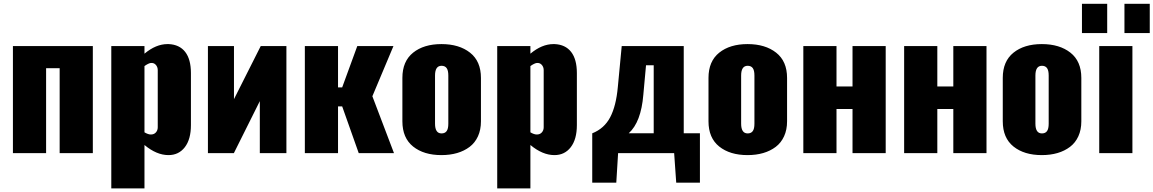

<svg xmlns="http://www.w3.org/2000/svg" viewBox="-20 -827 6230 1037"><path d="M49.8 0V-578.1H481.4V0H302.2V-458.5H229V0Z M793.9 -100.6Q811 -100.1 821.5 -111.3Q832 -122.6 832 -139.6V-448.2Q832 -465.3 821.3 -477.1Q810.5 -488.8 793.9 -486.8Q781.2 -484.9 760.3 -470.2V-112.3Q780.3 -100.6 793.9 -100.6ZM581.1 190.4V-578.1H760.3V-537.1Q822.3 -588.9 884.8 -588.9Q887.7 -588.9 890.6 -588.9Q949.2 -586.4 980.2 -546.6Q1011.2 -506.8 1011.2 -432.1V-151.4Q1011.2 -74.7 978.3 -32Q945.3 10.7 890.1 10.7Q825.7 10.7 760.3 -43.9V190.4Z M1103 0V-578.1H1243.7V-291.5L1388.2 -578.1H1526.9V0H1383.3V-280.8L1243.2 0Z M1626.5 0V-578.1H1805.7V-355H1828.1L1909.7 -578.1H2105L1991.2 -307.1L2107.9 0H1917.5L1828.1 -252.4H1805.7V0Z M2364.3 10.7Q2269 10.7 2211.2 -35.6Q2153.3 -82 2153.3 -171.9V-406.2Q2153.3 -496.1 2211.2 -542.5Q2269 -588.9 2364.3 -588.9Q2460 -588.9 2518.8 -542.5Q2577.6 -496.1 2577.6 -406.2V-171.9Q2577.6 -126 2561.5 -90.8Q2545.4 -55.7 2516.4 -33.7Q2487.3 -11.7 2449 -0.5Q2410.6 10.7 2364.3 10.7ZM2364.7 -106.4Q2383.3 -106.4 2392.3 -118.9Q2401.4 -131.3 2401.4 -159.2V-418.9Q2401.4 -446.8 2392.3 -459.2Q2383.3 -471.7 2364.7 -471.7Q2329.6 -471.7 2329.6 -418.9V-159.2Q2329.6 -106.4 2364.7 -106.4Z M2878.4 -100.6Q2895.5 -100.1 2906 -111.3Q2916.5 -122.6 2916.5 -139.6V-448.2Q2916.5 -465.3 2905.8 -477.1Q2895 -488.8 2878.4 -486.8Q2865.7 -484.9 2844.7 -470.2V-112.3Q2864.7 -100.6 2878.4 -100.6ZM2665.5 190.4V-578.1H2844.7V-537.1Q2906.7 -588.9 2969.2 -588.9Q2972.2 -588.9 2975.1 -588.9Q3033.7 -586.4 3064.7 -546.6Q3095.7 -506.8 3095.7 -432.1V-151.4Q3095.7 -74.7 3062.7 -32Q3029.8 10.7 2974.6 10.7Q2910.2 10.7 2844.7 -43.9V190.4Z M3376 -107.4H3510.7V-474.6H3469.2L3454.6 -314.5Q3442.4 -167.5 3376 -107.4ZM3178.7 159.7V-106.9Q3243.7 -132.8 3275.6 -193.6Q3307.6 -254.4 3316.9 -356.9L3337.9 -578.1H3672.9V-107.4H3760.3V159.7H3632.3L3621.1 0H3318.4L3308.6 159.7Z M4017.6 10.7Q3922.4 10.7 3864.5 -35.6Q3806.6 -82 3806.6 -171.9V-406.2Q3806.6 -496.1 3864.5 -542.5Q3922.4 -588.9 4017.6 -588.9Q4113.3 -588.9 4172.1 -542.5Q4231 -496.1 4231 -406.2V-171.9Q4231 -126 4214.8 -90.8Q4198.7 -55.7 4169.7 -33.7Q4140.6 -11.7 4102.3 -0.5Q4064 10.7 4017.6 10.7ZM4018.1 -106.4Q4036.6 -106.4 4045.7 -118.9Q4054.7 -131.3 4054.7 -159.2V-418.9Q4054.7 -446.8 4045.7 -459.2Q4036.6 -471.7 4018.1 -471.7Q3982.9 -471.7 3982.9 -418.9V-159.2Q3982.9 -106.4 4018.1 -106.4Z M4318.8 0V-578.1H4498V-359.9H4584.5V-578.1H4763.7V0H4584.5V-238.3H4498V0Z M4863.3 0V-578.1H5042.5V-359.9H5128.9V-578.1H5308.1V0H5128.9V-238.3H5042.5V0Z M5606.9 10.7Q5511.7 10.7 5453.9 -35.6Q5396 -82 5396 -171.9V-406.2Q5396 -496.1 5453.9 -542.5Q5511.7 -588.9 5606.9 -588.9Q5702.6 -588.9 5761.5 -542.5Q5820.3 -496.1 5820.3 -406.2V-171.9Q5820.3 -126 5804.2 -90.8Q5788.1 -55.7 5759 -33.7Q5730 -11.7 5691.7 -0.5Q5653.3 10.7 5606.9 10.7ZM5607.4 -106.4Q5626 -106.4 5635 -118.9Q5644 -131.3 5644 -159.2V-418.9Q5644 -446.8 5635 -459.2Q5626 -471.7 5607.4 -471.7Q5572.3 -471.7 5572.3 -418.9V-159.2Q5572.3 -106.4 5607.4 -106.4Z M6053.2 -648.4V-806.6H6189.9V-648.4ZM5823.7 -648.4V-806.6H5960V-648.4ZM5917 0V-578.1H6096.2V0Z"/></svg>

Font: Oswald
Style: Heavy
Weight: 800
Designer: Vernon Adams
Foundry: Vernon Adams
Version: 3.0; ttfautohint (v0.95) -l 8 -r 50 -G 200 -x 0 -w "G" -W -c